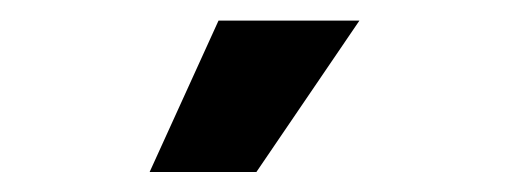

<svg xmlns="http://www.w3.org/2000/svg" viewBox="-20 -783 505 189"><path d="M127.3 -613.7 195.1 -762.7H333.8L232.4 -613.7Z"/></svg>

Font: Inter V
Style: 
Weight: 400
Designer: Rasmus Andersson
Foundry: rsms
Version: Version 4.000;git-a3f224843